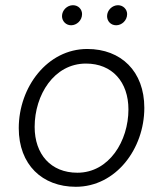

<svg xmlns="http://www.w3.org/2000/svg" viewBox="-20 -713 628 737"><path d="M271 4C425 4 534 -142 534 -299C534 -439 445 -525 315 -525C162 -525 52 -379 52 -221C52 -81 142 4 271 4ZM277 -50C175 -50 113 -121 113 -226C113 -348 187 -469 310 -469C411 -469 473 -398 473 -293C473 -172 399 -50 277 -50ZM253 -616C274 -616 295 -634 295 -659C295 -677 281 -693 260 -693C238 -693 218 -674 218 -651C218 -632 233 -616 253 -616ZM426 -616C447 -616 468 -634 468 -659C468 -677 453 -693 433 -693C411 -693 391 -674 391 -651C391 -632 405 -616 426 -616Z"/></svg>

Font: Fixel Text 20240404 Light
Style: Italic
Weight: 300
Width: 4
Italic angle: -10°
Designer: AlfaBravo + MacPaw
Foundry: Kyrylo Tkachov, Marchela Mozhyna, Serhii Makarenko, Maria Weinstein, Zakhar Kryvoshyya
Version: Version 1.211;Glyphs 3.2 (3225)